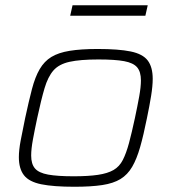

<svg xmlns="http://www.w3.org/2000/svg" viewBox="-20 -705 659 733"><path d="M264 8Q184 8 137.5 -1.5Q91 -11 71.5 -36Q52 -61 52 -105Q52 -132 59 -169Q66 -206 76 -254Q90 -319 102 -365Q114 -411 131.5 -441Q149 -471 176 -487.5Q203 -504 246 -511Q289 -518 353 -518Q433 -518 479 -508.5Q525 -499 544 -474Q563 -449 563 -404Q563 -377 557 -339.5Q551 -302 541 -254Q528 -189 515 -143.5Q502 -98 484.5 -68Q467 -38 440 -21.5Q413 -5 370.5 1.5Q328 8 264 8ZM261 -32Q317 -32 354 -37.5Q391 -43 413.5 -56Q436 -69 449 -94.5Q462 -120 472.5 -159Q483 -198 495 -254Q505 -301 511.5 -337Q518 -373 518 -398Q518 -431 503.5 -448Q489 -465 454 -471.5Q419 -478 356 -478Q286 -478 245.5 -469Q205 -460 184 -436Q163 -412 150 -368Q137 -324 122 -254Q112 -207 105.5 -171.5Q99 -136 99 -111Q99 -79 113.5 -62Q128 -45 163.5 -38.5Q199 -32 261 -32ZM248 -645 257 -685H544L535 -645Z"/></svg>

Font: Saira SemiExpanded ExtraLight
Style: Italic
Weight: 250
Width: 6
Italic angle: -12°
Designer: Hector Gatti with collaboration of the Omnibus-Type team
Foundry: Omnibus-Type
Version: Version 1.101